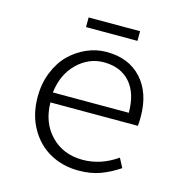

<svg xmlns="http://www.w3.org/2000/svg" viewBox="-100 -739 800 843"><g transform="rotate(15 300.0 -317.5)"><path d="M200.2 -604V-647.9H434.1V-604ZM330.1 13.2Q259.3 13.2 201.7 -18.3Q144 -49.8 109.1 -111.3Q74.2 -172.9 74.2 -253.9Q74.2 -314 94.7 -365.2Q115.2 -416.5 149.2 -450.2Q183.1 -483.9 226.6 -502.9Q270 -522 316.9 -522Q417.5 -522 475.8 -458.3Q534.2 -394.5 534.2 -285.2Q534.2 -257.3 532.2 -244.1H134.8Q135.7 -152.3 191.7 -94.7Q247.6 -37.1 335.9 -37.1Q418.5 -37.1 492.2 -88.9L514.2 -46.9Q472.7 -19 429.4 -2.9Q386.2 13.2 330.1 13.2ZM133.8 -289.1H479Q479 -378.4 435.8 -426.8Q392.6 -475.1 316.9 -475.1Q248.5 -475.1 196 -424.1Q143.6 -373 133.8 -289.1Z"/></g></svg>

Font: Office Code Pro D Light
Style: Regular
Weight: 300
Designer: Nathan Rutzky & Paul D. Hunt
Foundry: Adobe Systems Incorporated
Version: Version 1.004;PS 001.004;hotconv 1.0.70;makeotf.lib2.5.58329